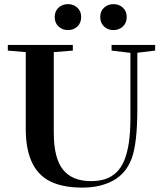

<svg xmlns="http://www.w3.org/2000/svg" viewBox="-20 -876 772 910"><path d="M455.1 -795.4Q455.1 -822.8 473.1 -839.6Q491.2 -856.4 517.6 -856.4Q544.4 -856.4 562.5 -839.6Q580.6 -822.8 580.6 -795.4Q580.6 -767.6 562.5 -750.5Q544.4 -733.4 517.6 -733.4Q490.7 -733.4 472.9 -750.5Q455.1 -767.6 455.1 -795.4ZM239.3 -795.4Q239.3 -822.8 257.3 -839.6Q275.4 -856.4 302.2 -856.4Q328.6 -856.4 346.7 -839.6Q364.7 -822.8 364.7 -795.4Q364.7 -767.6 346.9 -750.5Q329.1 -733.4 302.2 -733.4Q275.4 -733.4 257.3 -750.5Q239.3 -767.6 239.3 -795.4ZM370.1 13.2Q264.6 13.2 202.6 -24.9Q102.1 -86.9 102.1 -265.1V-628.9L17.1 -636.2V-663.1H325.2V-636.2L234.9 -628.9V-247.6Q234.9 -127 278.3 -72.3Q321.8 -17.6 411.1 -17.6Q449.2 -17.6 478.5 -27.1Q507.8 -36.6 530.8 -58.1Q553.7 -79.6 568.4 -114.3Q583 -148.9 590.6 -199Q598.1 -249 598.1 -315.9V-625.5L508.8 -636.2V-663.1H715.3V-636.2L630.9 -626V-360.4Q630.9 -196.8 604 -124.5Q577.1 -53.2 516.1 -20Q455.1 13.2 370.1 13.2Z"/></svg>

Font: Elstob SemiBold
Style: Regular
Weight: 600
Designer: Peter S. Baker
Version: Version 1.015